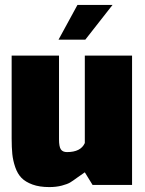

<svg xmlns="http://www.w3.org/2000/svg" viewBox="-20 -759 595 788"><path d="M330.1 -596.2H220.2L297.9 -738.8H441.9ZM182.1 8.8Q142.1 8.8 113.3 -1.7Q84.5 -12.2 68.1 -29.1Q51.8 -45.9 42.5 -73Q33.2 -100.1 30.5 -127Q27.8 -153.8 27.8 -190.9V-530.8H222.2V-187Q222.2 -157.2 229.7 -146Q237.3 -134.8 254.9 -134.8Q311.5 -134.8 328.1 -171.9V-530.8H522V0H359.9L328.1 -51.8Q317.9 -45.4 298.3 -31Q278.8 -16.6 267.8 -10Q256.8 -3.4 233.9 2.7Q210.9 8.8 182.1 8.8Z"/></svg>

Font: Squarion Black
Style: Regular
Weight: 900
Designer: Natanael Gama
Version: Version 1.00;September 12, 2019;FontCreator 11.5.0.2425 64-b